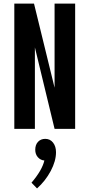

<svg xmlns="http://www.w3.org/2000/svg" viewBox="-20 -720 500 1073"><path d="M285 -700H400V0H285L175 -455V0H60V-700H170L285 -230ZM233 56Q260 56 276.5 77Q293 98 293 131Q293 180 263.5 235.5Q234 291 187 333L156 301Q215 232 228 177Q206 175 191.5 158.5Q177 142 177 117Q177 89 192.5 72.5Q208 56 233 56Z"/></svg>

Font: Gully ECD Medium
Style: Regular
Weight: 500
Width: 2
Designer: jaikishan Patel
Foundry: MagicType
Version: Version 1.000;Glyphs 3.2 (3242)